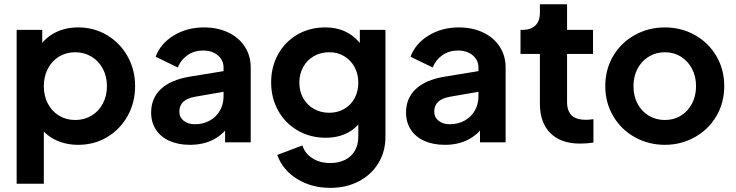

<svg xmlns="http://www.w3.org/2000/svg" viewBox="-20 -688 3559 928"><path d="M60.5 -543.5H184.2V-435.5L171.5 -463.2Q199.8 -507 248.1 -531.2Q296.5 -555.5 358.5 -555.5Q435 -555.5 497.8 -517.9Q560.5 -480.2 596.8 -415.5Q633 -350.8 633 -271.8Q633 -192.8 597 -128Q561 -63.2 498.4 -25.6Q435.8 12 357.8 12Q297.5 12 248.1 -11.8Q198.8 -35.5 170.8 -79L191.8 -105V200H60.5ZM496.8 -271.8Q496.8 -318.5 477.1 -355.6Q457.5 -392.8 422.4 -414.1Q387.2 -435.5 343.2 -435.5Q300 -435.5 265.4 -414.5Q230.8 -393.5 211.2 -355.9Q191.8 -318.2 191.8 -271.8Q191.8 -224.5 211.2 -187.2Q230.8 -150 265.4 -129Q300 -108 343.2 -108Q387.2 -108 422.4 -129Q457.5 -150 477.1 -187.5Q496.8 -225 496.8 -271.8Z M710.5 -144.2Q710.5 -213 757.5 -257.6Q804.5 -302.2 898.8 -317.8L1076.5 -346.8V-247.2L923.5 -220.5Q884.8 -213.8 865.8 -195.9Q846.8 -178 846.8 -148.8Q846.8 -121 867.9 -104.2Q889 -87.5 921.8 -87.5Q962 -87.5 993.9 -105.2Q1025.8 -123 1043.1 -153.8Q1060.5 -184.5 1060.5 -221.5V-362Q1060.5 -397.2 1033 -420.5Q1005.5 -443.8 960.8 -443.8Q918.8 -443.8 886.6 -421.6Q854.5 -399.5 839.2 -361.8L732.2 -413.8Q756 -477.8 820 -516.6Q884 -555.5 966 -555.5Q1031.5 -555.5 1083.1 -531Q1134.8 -506.5 1163.2 -462.5Q1191.8 -418.5 1191.8 -362V0H1068V-92.8L1096.2 -94.5Q1063.8 -41.5 1014.1 -14.8Q964.5 12 898 12Q841.2 12 798.9 -7.1Q756.5 -26.2 733.5 -61.5Q710.5 -96.8 710.5 -144.2Z M1320 61 1441.5 15Q1454 53.8 1490 76.9Q1526 100 1576.5 100Q1616.5 100 1647.1 85Q1677.8 70 1694.8 41.1Q1711.8 12.2 1711.8 -27V-150.5L1736.5 -120.8Q1708.8 -72 1662 -47.1Q1615.2 -22.2 1554.5 -22.2Q1479.8 -22.2 1419.2 -57.1Q1358.8 -92 1324.6 -153.1Q1290.5 -214.2 1290.5 -290Q1290.5 -365 1324.2 -425.8Q1358 -486.5 1417.6 -521Q1477.2 -555.5 1552.2 -555.5Q1612.5 -555.5 1658.9 -530.5Q1705.2 -505.5 1736.5 -456.5L1719.2 -424.2V-543.5H1843V-27Q1843 44.2 1809 100.4Q1775 156.5 1714.4 188.2Q1653.8 220 1577 220Q1485.2 220 1415.9 176.9Q1346.5 133.8 1320 61ZM1711.8 -288.5Q1711.8 -330.8 1693.5 -364.1Q1675.2 -397.5 1643.5 -416.5Q1611.8 -435.5 1571.2 -435.5Q1529.8 -435.5 1496.8 -416.5Q1463.8 -397.5 1445.2 -363.9Q1426.8 -330.2 1426.8 -288.5Q1426.8 -246.8 1445.2 -213.9Q1463.8 -181 1496.6 -162Q1529.5 -143 1571.2 -143Q1611.8 -143 1643.9 -161.6Q1676 -180.2 1693.9 -213.2Q1711.8 -246.2 1711.8 -288.5Z M1942.5 -144.2Q1942.5 -213 1989.5 -257.6Q2036.5 -302.2 2130.8 -317.8L2308.5 -346.8V-247.2L2155.5 -220.5Q2116.8 -213.8 2097.8 -195.9Q2078.8 -178 2078.8 -148.8Q2078.8 -121 2099.9 -104.2Q2121 -87.5 2153.8 -87.5Q2194 -87.5 2225.9 -105.2Q2257.8 -123 2275.1 -153.8Q2292.5 -184.5 2292.5 -221.5V-362Q2292.5 -397.2 2265 -420.5Q2237.5 -443.8 2192.8 -443.8Q2150.8 -443.8 2118.6 -421.6Q2086.5 -399.5 2071.2 -361.8L1964.2 -413.8Q1988 -477.8 2052 -516.6Q2116 -555.5 2198 -555.5Q2263.5 -555.5 2315.1 -531Q2366.8 -506.5 2395.2 -462.5Q2423.8 -418.5 2423.8 -362V0H2300V-92.8L2328.2 -94.5Q2295.8 -41.5 2246.1 -14.8Q2196.5 12 2130 12Q2073.2 12 2030.9 -7.1Q1988.5 -26.2 1965.5 -61.5Q1942.5 -96.8 1942.5 -144.2Z M2589.5 -186.8V-427.2H2495.8V-543.5H2505.8Q2545.5 -543.5 2567.5 -564.8Q2589.5 -586 2589.5 -626.2V-667.5H2720.8V-543.5H2846.2V-427.2H2720.8V-194.2Q2720.8 -151.8 2743 -130.4Q2765.2 -109 2812.5 -109Q2828.5 -109 2848.2 -112V1Q2818.5 6 2783 6Q2690.8 6 2640.1 -44.6Q2589.5 -95.2 2589.5 -186.8Z M2905.5 -272Q2905.5 -352.4 2943.6 -417.1Q2981.8 -481.8 3048 -518.6Q3114.2 -555.5 3193.5 -555.5Q3272.8 -555.5 3338.5 -518.8Q3404.2 -482 3442.4 -417.1Q3480.5 -352.1 3480.5 -272Q3480.5 -191 3442.1 -126.2Q3403.8 -61.5 3337.7 -24.8Q3271.7 12 3193.5 12Q3114.4 12 3048.4 -24.8Q2982.5 -61.5 2944 -126.5Q2905.5 -191.5 2905.5 -272ZM3344.2 -271.6Q3344.2 -318.5 3324.8 -355.6Q3305.2 -392.8 3271 -414.1Q3236.8 -435.5 3193.5 -435.5Q3150.2 -435.5 3115.5 -414.1Q3080.8 -392.8 3061.2 -355.6Q3041.8 -318.5 3041.8 -271.9Q3041.8 -224.5 3061.2 -187.2Q3080.8 -150 3115.5 -129Q3150.2 -108 3193.5 -108Q3236.8 -108 3271 -129Q3305.2 -150 3324.8 -187.4Q3344.2 -224.8 3344.2 -271.6Z"/></svg>

Font: Trafiko Sans Variable
Style: Regular
Weight: 400
Designer: Gumpita Rahayu / Trafiko
Foundry: Tokotype / Trafiko
Version: Version 0.001;FEAKit 1.0